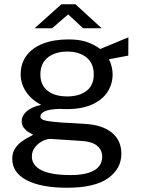

<svg xmlns="http://www.w3.org/2000/svg" viewBox="-20 -710 662 901"><path d="M295 171Q173.5 171 105.5 135.8Q37.5 100.5 37.5 35Q37.5 7 50.5 -12.8Q63.5 -32.5 81.5 -45.5Q99.5 -58.5 115 -66.2Q130.5 -74 135.5 -77.5Q126.5 -82.5 114 -90Q101.5 -97.5 91.8 -110Q82 -122.5 82 -142.5Q82 -167 105 -187.5Q128 -208 173.5 -218Q128 -241 102.5 -279Q77 -317 77 -361.5Q77 -411.5 104 -448.5Q131 -485.5 181.5 -505.2Q232 -525 302 -525Q352.5 -525 386.8 -513.2Q421 -501.5 450.5 -480Q458.5 -483.5 476 -490.8Q493.5 -498 514.2 -506.5Q535 -515 553.2 -522.8Q571.5 -530.5 582.5 -534.5L582 -449L491.5 -432Q499.5 -416 504 -397Q508.5 -378 508.5 -361.5Q508.5 -316 484.8 -279Q461 -242 413 -220Q365 -198 293 -198Q287 -198 277.8 -198.2Q268.5 -198.5 262 -199Q209 -197.5 189.2 -187.2Q169.5 -177 169.5 -164.5Q169.5 -150 192 -144.5Q214.5 -139 268 -135Q287.5 -134 316.2 -132.5Q345 -131 380.5 -128.5Q461.5 -123.5 505.5 -87Q549.5 -50.5 549.5 11.5Q549.5 82 486.8 126.5Q424 171 295 171ZM311.5 111.5Q383 111.5 421.2 90Q459.5 68.5 459.5 25Q459.5 -6 436 -25.8Q412.5 -45.5 365 -48.5L220 -58Q200.5 -59 179.5 -48.2Q158.5 -37.5 144 -18.5Q129.5 0.5 129.5 24.5Q129.5 65.5 174 88.5Q218.5 111.5 311.5 111.5ZM296 -257.5Q351.5 -257.5 385.8 -283.5Q420 -309.5 420 -360.5Q420 -413 385.8 -440.5Q351.5 -468 296 -468Q239 -468 204.2 -440.2Q169.5 -412.5 169.5 -360.5Q169.5 -311.5 202.8 -284.5Q236 -257.5 296 -257.5ZM142.5 -577.5 268 -690H334L457 -577.5H370L300 -642.5L224.5 -577.5Z"/></svg>

Font: Public Sans Thin
Style: Regular
Weight: 400
Version: Version 2.001